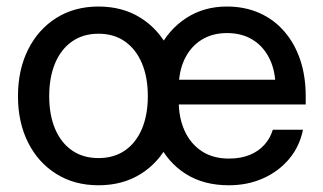

<svg xmlns="http://www.w3.org/2000/svg" viewBox="-20 -547 974 579"><path d="M276.9 11.7Q204.6 11.7 149.9 -22.5Q95.2 -56.6 64.7 -117.2Q34.2 -177.7 34.2 -256.8Q34.2 -336.4 64.7 -397.5Q95.2 -458.5 149.9 -492.9Q204.6 -527.3 276.9 -527.3Q350.1 -527.3 404.5 -492.9Q459 -458.5 489.5 -397.5Q520 -336.4 520 -256.8Q520 -177.7 489.5 -117.2Q459 -56.6 404.5 -22.5Q350.1 11.7 276.9 11.7ZM276.9 -70.3Q323.7 -70.3 356.9 -93.3Q390.1 -116.2 408 -158.4Q425.8 -200.7 425.8 -256.8Q425.8 -314 408 -356.2Q390.1 -398.4 356.9 -421.9Q323.7 -445.3 276.9 -445.3Q231 -445.3 197.5 -422.1Q164.1 -398.9 146.2 -356.4Q128.4 -314 128.4 -256.8Q128.4 -200.2 146.2 -158.2Q164.1 -116.2 197.3 -93.3Q230.5 -70.3 276.9 -70.3ZM669.9 11.7Q593.8 11.7 539.6 -22.9Q485.4 -57.6 456.5 -118.4Q427.7 -179.2 427.7 -256.8Q427.7 -335.4 457.8 -396.5Q487.8 -457.5 541.3 -492.4Q594.7 -527.3 664.1 -527.3Q718.3 -527.3 762.2 -507.8Q806.2 -488.3 837.4 -452.1Q868.7 -416 885.3 -366.7Q901.9 -317.4 901.9 -257.3V-231.9H472.7V-306.6H851.6L811 -282.2Q811 -332.5 793 -369.6Q774.9 -406.7 742.2 -427Q709.5 -447.3 664.6 -447.3Q620.6 -447.3 587.9 -427Q555.2 -406.7 537.1 -369.6Q519 -332.5 519 -282.2V-242.2Q519 -191.4 536.9 -152.3Q554.7 -113.3 588.4 -91.1Q622.1 -68.8 670.4 -68.8Q706.1 -68.8 732.9 -79.8Q759.8 -90.8 777.3 -110.4Q794.9 -129.9 802.7 -155.8H893.6Q883.8 -106 852.5 -68.4Q821.3 -30.8 774.2 -9.5Q727.1 11.7 669.9 11.7Z"/></svg>

Font: Inter Cardless Display
Style: Regular
Weight: 400
Designer: Rasmus Andersson
Foundry: rsms
Version: Version 4.001;git-9221beed3